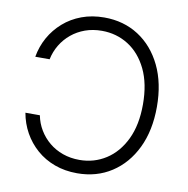

<svg xmlns="http://www.w3.org/2000/svg" viewBox="-83 -817 887 907"><g transform="rotate(10 361.0 -363.5)"><path d="M345.2 -737.3Q438.5 -737.3 510 -691.2Q581.5 -645 622.1 -561.3Q662.6 -477.5 662.6 -364.3Q662.6 -251 622.1 -167Q581.5 -83 510 -36.6Q438.5 9.8 345.2 9.8Q286.6 9.8 237.3 -8.3Q188 -26.4 150.4 -59.3Q112.8 -92.3 88.6 -135.7Q64.5 -179.2 55.7 -229.5H125Q132.3 -191.9 151.6 -159.9Q170.9 -127.9 199.5 -104.2Q228 -80.6 264.9 -67.4Q301.8 -54.2 345.2 -54.2Q415 -54.2 471.9 -90.6Q528.8 -127 562.3 -196.3Q595.7 -265.6 595.7 -364.3Q595.7 -463.4 562.3 -532.5Q528.8 -601.6 471.9 -637.5Q415 -673.3 345.2 -673.3Q301.8 -673.3 265.1 -660.2Q228.5 -647 199.7 -623.3Q170.9 -599.6 151.6 -567.6Q132.3 -535.6 124.5 -498H55.7Q64.5 -548.3 88.6 -591.6Q112.8 -634.8 150.4 -667.7Q188 -700.7 237.3 -719Q286.6 -737.3 345.2 -737.3Z"/></g></svg>

Font: Inter 18pt Light
Style: Regular
Weight: 300
Designer: Rasmus Andersson
Foundry: rsms
Version: Version 4.001;git-66647c0bb